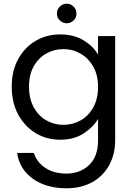

<svg xmlns="http://www.w3.org/2000/svg" viewBox="-20 -742 716 1032"><path d="M303 -557Q378 -557 430.5 -524.5Q483 -492 507 -448V-548H599V12Q599 87 567 145.5Q535 204 476 237Q417 270 337 270Q229 270 157 219Q85 168 72 80H162Q177 129 223 160Q269 191 337 191Q410 191 458.5 145.5Q507 100 507 12V-103Q482 -59 430 -25Q378 9 303 9Q230 9 171 -27Q112 -63 77.5 -127Q43 -191 43 -276Q43 -361 77.5 -424Q112 -487 171 -522Q230 -557 303 -557ZM507 -275Q507 -338 481.5 -383.5Q456 -429 413.5 -453.5Q371 -478 321 -478Q271 -478 229 -454.5Q187 -431 161.5 -386Q136 -341 136 -276Q136 -211 161.5 -165Q187 -119 229 -95Q271 -71 321 -71Q371 -71 413.5 -95Q456 -119 481.5 -165Q507 -211 507 -275ZM339 -617Q317 -617 301.5 -632Q286 -647 286 -669Q286 -691 301.5 -706.5Q317 -722 339 -722Q360 -722 375.5 -706.5Q391 -691 391 -669Q391 -647 375.5 -632Q360 -617 339 -617Z"/></svg>

Font: Poppins
Style: Regular
Weight: 400
Designer: Ninad Kale (Devanagari), Jonny Pinhorn (Latin)
Version: Version 5.002